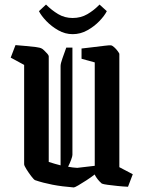

<svg xmlns="http://www.w3.org/2000/svg" viewBox="-20 -813 637 843"><path d="M86 -528 27 -560 48 -615Q70 -613 94 -611Q118 -609 137 -606.5Q156 -604 163 -600Q166 -599 173.5 -592Q181 -585 187.5 -577.5Q194 -570 194 -566V-102Q222 -93 246 -87V-523Q246 -534 254 -556.5Q262 -579 271 -604H298V-133Q298 -127 292.5 -112Q287 -97 279 -81Q299 -77 319 -76L396 -85V-539L338 -555V-600Q356 -602 385 -605.5Q414 -609 438.5 -612Q463 -615 468 -614Q473 -613 481.5 -605.5Q490 -598 496.5 -589Q503 -580 504 -577V-79L563 -48L542 7Q520 6 496 3.5Q472 1 453 -1.5Q434 -4 427 -7Q424 -9 416.5 -17Q409 -25 403 -34Q397 -43 396 -47Q379 -34 359 -21Q339 -8 323.5 1Q308 10 304 10Q252 6 210.5 -2Q169 -10 134 -22Q129 -24 117.5 -39Q106 -54 96 -70Q86 -86 86 -92ZM299 -663Q266 -663 236 -680Q206 -697 183.5 -720.5Q161 -744 151 -764L182 -793Q207 -768 235.5 -751Q264 -734 299 -734Q335 -734 364 -751Q393 -768 417 -793L449 -764Q439 -744 416.5 -720.5Q394 -697 363.5 -680Q333 -663 299 -663Z"/></svg>

Font: Grenze Gotisch Medium
Style: Regular
Weight: 500
Designer: Renata Polastri
Foundry: Omnibus-Type
Version: Version 1.001